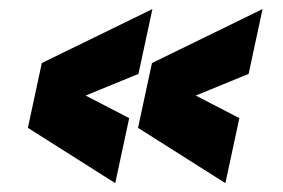

<svg xmlns="http://www.w3.org/2000/svg" viewBox="-20 -522 640 434"><path d="M489.5 -108 292 -233 323.5 -379.5 573.5 -501.5 542 -355 422.5 -306 521 -255ZM240.5 -108 43 -233 74.5 -379.5 324.5 -501.5 293 -355 173.5 -306 272 -255Z"/></svg>

Font: Tourney Expanded Black
Style: Italic
Weight: 900
Width: 7
Italic angle: -12°
Designer: Tyler Finck
Foundry: Etcetera Type Co
Version: Version 1.010; ttfautohint (v1.8.3)